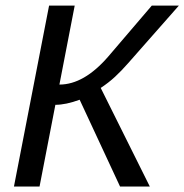

<svg xmlns="http://www.w3.org/2000/svg" viewBox="-20 -679 671 699"><path d="M158.7 -658.7H252L196.3 -371.1Q286.1 -371.1 374.5 -473.6L532.7 -658.7H631.3L446.3 -448.7Q421.9 -420.9 398.7 -399.4Q375.5 -377.9 346.7 -358.9L525.4 0H417L270 -315.9Q219.7 -297.4 181.6 -297.4L124 0H30.8Z"/></svg>

Font: Liberation Mono
Style: Italic
Weight: 400
Italic angle: -12°
Monospace: yes
Designer: Steve Matteson
Foundry: Ascender Corporation
Version: Version 2.1.5